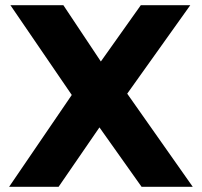

<svg xmlns="http://www.w3.org/2000/svg" viewBox="-20 -720 778 740"><path d="M525.7 0 363.3 -229 205.8 0H15.1L256.6 -354L20.1 -700H224.2L368.7 -483L522.7 -700H713.4L470.3 -359L722.9 0Z"/></svg>

Font: REM Medium
Style: Regular
Weight: 500
Designer: Octavio Pardo
Foundry: Ashler Design
Version: Version 1.005;gftools[0.9.28]